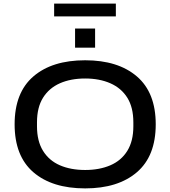

<svg xmlns="http://www.w3.org/2000/svg" viewBox="-20 -1032 943 1064"><path d="M280 -941V-1012H622V-941ZM396 -768V-874H507V-768ZM452 12Q269 12 165 -77.5Q61 -167 61 -343Q61 -519 165 -608.5Q269 -698 452 -698Q634 -698 738.5 -608.5Q843 -519 843 -343Q843 -167 738.5 -77.5Q634 12 452 12ZM452 -90Q531 -90 591.5 -116Q652 -142 685.5 -196Q719 -250 719 -332V-354Q719 -437 685.5 -490.5Q652 -544 591.5 -570.5Q531 -597 452 -597Q372 -597 312 -570.5Q252 -544 218.5 -490.5Q185 -437 185 -354V-332Q185 -250 218.5 -196Q252 -142 312 -116Q372 -90 452 -90Z"/></svg>

Font: Archivo SemiExpanded Medium
Style: Regular
Weight: 500
Width: 6
Designer: Hector Gatti
Foundry: Omnibus-Type
Version: Version 2.001; ttfautohint (v1.8.3)